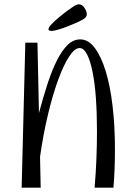

<svg xmlns="http://www.w3.org/2000/svg" viewBox="-20 -867 616 887"><path d="M80 0ZM97 -670H153L160 -345Q180 -420 200.5 -482.5Q221 -545 244 -590Q267 -635 293 -660Q319 -685 351 -685Q388 -685 417.5 -646Q447 -607 468 -539Q489 -471 500 -378Q511 -285 511 -177Q511 -134 509.5 -90Q508 -46 504 0H417Q423 -69 425.5 -134.5Q428 -200 428 -260Q428 -343 423 -413.5Q418 -484 407.5 -535.5Q397 -587 382 -616Q367 -645 348 -645Q325 -645 299.5 -606Q274 -567 249 -499Q224 -431 202 -339.5Q180 -248 165 -143L168 0H80ZM217 -724Q214 -724 209 -725.5Q204 -727 204 -732Q204 -740 218.5 -755.5Q233 -771 253 -787.5Q273 -804 293.5 -819Q314 -834 326 -841Q336 -847 345 -847Q359 -847 370 -831Q381 -815 381 -801Q381 -787 363 -777Q353 -771 333 -762Q313 -753 291 -744.5Q269 -736 248.5 -730Q228 -724 217 -724Z"/></svg>

Font: Combo
Style: Regular
Weight: 400
Designer: Eduardo Rodriguez Tunni
Foundry: Eduardo Rodriguez Tunni
Version: Version 1.001